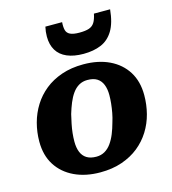

<svg xmlns="http://www.w3.org/2000/svg" viewBox="-117 -887 894 997"><g transform="rotate(-15 329.5 -388.5)"><path d="M426 -219Q434 -244 438.5 -268.5Q443 -293 445.5 -317Q448 -341 448 -362Q448 -395 438.5 -418.5Q429 -442 409.5 -454.5Q390 -467 357 -467Q332 -467 312 -455.5Q292 -444 277 -423Q262 -402 251 -375Q240 -348 231 -318Q225 -293 220 -268.5Q215 -244 212.5 -220.5Q210 -197 210 -175Q210 -142 219.5 -118.5Q229 -95 249 -82.5Q269 -70 301 -70Q326 -70 346 -81.5Q366 -93 381 -114Q396 -135 407 -162Q418 -189 426 -219ZM34 -222Q34 -273 47 -321.5Q60 -370 86 -411.5Q112 -453 150.5 -484Q189 -515 241 -533Q293 -551 358 -551Q438 -551 497.5 -522.5Q557 -494 590 -441.5Q623 -389 623 -315Q623 -264 610.5 -215.5Q598 -167 572 -125.5Q546 -84 507.5 -53Q469 -22 417 -4Q365 14 300 14Q221 14 161 -14.5Q101 -43 67.5 -95.5Q34 -148 34 -222ZM375 -603Q429 -603 469.5 -620Q510 -637 535 -678Q560 -719 567 -791H480Q474 -761 463.5 -744.5Q453 -728 434 -721.5Q415 -715 382 -715Q350 -715 333 -723Q316 -731 311.5 -748Q307 -765 309 -791H219Q216 -778 214.5 -765Q213 -752 213 -739Q213 -695 231.5 -664.5Q250 -634 286.5 -618.5Q323 -603 375 -603Z"/></g></svg>

Font: Roboto Serif 20pt
Style: Bold Italic
Weight: 700
Italic angle: -10°
Version: Version 1.007